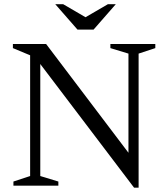

<svg xmlns="http://www.w3.org/2000/svg" viewBox="-20 -878 790 908"><path d="M122.5 -45.5V-616.5L41 -650.5V-670H198L611 -124.5L587.5 -78.5V-624.5L502 -650.5V-670H714.5V-650.5L635.5 -624.5V9.5H614L154 -597L170.5 -615V-45.5L256 -19.5V0H43.5V-19.5ZM390.5 -793H378.5L490 -858H527.5L422.5 -738H346.5L241.5 -858H279Z"/></svg>

Font: Newsreader Text
Style: Regular
Weight: 400
Designer: Hugues Gentile
Foundry: Production Type
Version: Version 1.001